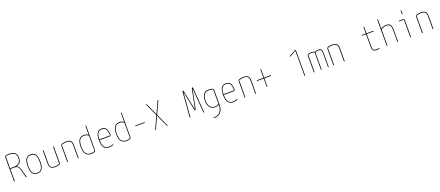

<svg xmlns="http://www.w3.org/2000/svg" viewBox="167 -2808 11666 5086"><g transform="rotate(-20 6000.0 -265.0)"><path d="M115.2 -702.1V-375Q115.2 -370.1 120.1 -370.1H195.3Q310.5 -370.1 362.8 -413.1Q415 -456.1 415 -549.8Q415 -638.7 367.7 -679.2Q320.3 -719.7 214.8 -719.7Q167 -719.7 121.1 -709Q115.2 -707 115.2 -702.1ZM94.7 -9.8V-686.5Q94.7 -702.1 104.5 -714.8Q114.3 -727.5 129.9 -731.4Q179.7 -740.2 214.8 -740.2Q328.1 -740.2 381.3 -693.8Q434.6 -647.5 434.6 -549.8Q434.6 -469.7 400.9 -423.8Q367.2 -377.9 294.9 -361.3Q293.9 -361.3 293.9 -360.4Q293.9 -359.4 294.9 -359.4Q361.3 -335 389.6 -226.6L448.2 -9.8Q450.2 0 439.9 0Q429.7 0 426.8 -9.8L371.1 -221.7Q352.5 -293 320.8 -321.3Q289.1 -349.6 230.5 -349.6H120.1Q115.2 -349.6 115.2 -344.7V-9.8Q115.2 0 105 0Q94.7 0 94.7 -9.8Z M872.1 -450.2Q834 -509.8 750 -509.8Q666 -509.8 627.9 -450.2Q589.8 -390.6 589.8 -259.8Q589.8 -128.9 627.9 -69.3Q666 -9.8 750 -9.8Q834 -9.8 872.1 -69.3Q910.2 -128.9 910.2 -259.8Q910.2 -390.6 872.1 -450.2ZM886.2 -55.2Q842.8 9.8 750 9.8Q657.2 9.8 613.8 -55.2Q570.3 -120.1 570.3 -260.3Q570.3 -400.4 613.8 -465.3Q657.2 -530.3 750 -530.3Q842.8 -530.3 886.2 -465.3Q929.7 -400.4 929.7 -260.3Q929.7 -120.1 886.2 -55.2Z M1245.1 9.8Q1165 9.8 1127.4 -25.9Q1089.8 -61.5 1089.8 -139.6V-509.8Q1089.8 -519.5 1100.1 -519.5Q1110.4 -519.5 1110.4 -509.8V-139.6Q1110.4 -69.3 1141.1 -39.6Q1171.9 -9.8 1245.1 -9.8Q1315.4 -9.8 1376 -35.2Q1379.9 -36.1 1379.9 -42V-509.8Q1379.9 -519.5 1390.1 -519.5Q1400.4 -519.5 1400.4 -509.8V-58.6Q1400.4 -20.5 1366.2 -9.8Q1305.7 9.8 1245.1 9.8Z M1594.7 -9.8V-460.9Q1594.7 -476.6 1603.5 -490.7Q1612.3 -504.9 1627 -509.8Q1680.7 -529.3 1750 -530.3Q1838.9 -530.3 1877 -493.2Q1915 -456.1 1915 -370.1V-9.8Q1915 0 1904.8 0Q1894.5 0 1894.5 -9.8V-370.1Q1894.5 -447.3 1862.3 -478.5Q1830.1 -509.8 1750 -509.8Q1679.7 -509.8 1619.1 -485.4Q1615.2 -484.4 1615.2 -477.5V-9.8Q1615.2 0 1605 0Q1594.7 0 1594.7 -9.8Z M2253.9 -509.8Q2165 -509.8 2124.5 -450.2Q2084 -390.6 2084 -259.8Q2084 -131.8 2127.9 -70.8Q2171.9 -9.8 2263.7 -9.8Q2322.3 -9.8 2369.1 -34.2Q2374 -36.1 2374 -41V-460Q2374 -465.8 2370.1 -468.8Q2321.3 -509.8 2253.9 -509.8ZM2263.7 9.8Q2063.5 9.8 2064.5 -259.8Q2064.5 -399.4 2110.4 -464.8Q2156.2 -530.3 2253.9 -530.3Q2314.5 -530.3 2369.1 -494.1Q2374 -492.2 2374 -496.1V-740.2Q2374 -750 2383.8 -750Q2393.6 -750 2393.6 -740.2V-59.6Q2393.6 -20.5 2362.3 -7.8Q2316.4 9.8 2263.7 9.8Z M2753.9 -509.8Q2675.8 -509.8 2638.7 -456.5Q2601.6 -403.3 2598.6 -286.1Q2598.6 -280.3 2604.5 -280.3H2893.6Q2898.4 -280.3 2899.4 -285.2Q2898.4 -356.4 2885.7 -403.3Q2873 -450.2 2851.1 -472.2Q2829.1 -494.1 2806.6 -502Q2784.2 -509.8 2753.9 -509.8ZM2768.6 9.8Q2578.1 9.8 2579.1 -259.8Q2579.1 -399.4 2621.1 -464.8Q2663.1 -530.3 2753.9 -530.3Q2835.9 -530.3 2875.5 -473.6Q2915 -417 2918.9 -294.9Q2919.9 -281.2 2909.2 -270.5Q2898.4 -259.8 2883.8 -259.8H2604.5Q2599.6 -259.8 2598.6 -255.9Q2599.6 -129.9 2641.1 -69.8Q2682.6 -9.8 2768.6 -9.8Q2828.1 -9.8 2887.7 -36.1Q2891.6 -38.1 2895.5 -36.1Q2899.4 -34.2 2899.4 -30.3Q2899.4 -19.5 2888.7 -13.7Q2829.1 9.8 2768.6 9.8Z M3253.9 -509.8Q3165 -509.8 3124.5 -450.2Q3084 -390.6 3084 -259.8Q3084 -131.8 3127.9 -70.8Q3171.9 -9.8 3263.7 -9.8Q3322.3 -9.8 3369.1 -34.2Q3374 -36.1 3374 -41V-460Q3374 -465.8 3370.1 -468.8Q3321.3 -509.8 3253.9 -509.8ZM3263.7 9.8Q3063.5 9.8 3064.5 -259.8Q3064.5 -399.4 3110.4 -464.8Q3156.2 -530.3 3253.9 -530.3Q3314.5 -530.3 3369.1 -494.1Q3374 -492.2 3374 -496.1V-740.2Q3374 -750 3383.8 -750Q3393.6 -750 3393.6 -740.2V-59.6Q3393.6 -20.5 3362.3 -7.8Q3316.4 9.8 3263.7 9.8Z M3625 -280.3Q3615.2 -280.3 3615.2 -290Q3615.2 -299.8 3625 -299.8H3875Q3884.8 -299.8 3884.8 -290Q3884.8 -280.3 3875 -280.3Z M4080.1 0Q4076.2 0 4074.2 -2.9Q4072.3 -5.9 4074.2 -9.8L4236.3 -363.3Q4237.3 -368.2 4236.3 -372.1L4076.2 -719.7Q4074.2 -723.6 4076.2 -727.1Q4078.1 -730.5 4082 -730.5Q4092.8 -730.5 4097.7 -719.7L4248 -391.6H4249H4250L4400.4 -719.7Q4405.3 -729.5 4416 -730.5Q4418.9 -730.5 4420.9 -727.1Q4422.9 -723.6 4421.9 -719.7L4261.7 -372.1Q4259.8 -368.2 4261.7 -363.3L4423.8 -9.8Q4424.8 -5.9 4422.9 -2.9Q4420.9 0 4418 0Q4408.2 0 4403.3 -9.8L4250 -342.8Q4250 -343.8 4249 -343.8Q4248 -343.8 4248 -342.8L4094.7 -9.8Q4089.8 0 4080.1 0Z M5054.7 0Q5045.9 0 5045.9 -9.8L5101.6 -714.8Q5103.5 -729.5 5118.2 -730.5Q5133.8 -730.5 5136.7 -714.8L5249 -166Q5249 -165 5250 -165Q5251 -165 5251 -166L5363.3 -714.8Q5366.2 -729.5 5381.8 -730.5Q5395.5 -730.5 5398.4 -714.8L5454.1 -9.8Q5454.1 0 5445.3 0Q5434.6 0 5433.6 -9.8L5379.9 -694.3Q5379.9 -695.3 5378.9 -695.3Q5377.9 -695.3 5377.9 -694.3L5268.6 -155.3Q5265.6 -140.6 5250 -140.1Q5234.4 -139.6 5231.4 -155.3L5122.1 -694.3Q5122.1 -695.3 5121.1 -695.3Q5120.1 -695.3 5120.1 -694.3L5066.4 -9.8Q5065.4 0 5054.7 0Z M5764.6 -509.8Q5594.7 -509.8 5594.7 -280.3Q5594.7 -171.9 5642.6 -110.8Q5690.4 -49.8 5775.4 -49.8Q5836.9 -49.8 5880.9 -82Q5884.8 -85 5884.8 -89.8V-488.3Q5884.8 -492.2 5879.9 -494.1Q5825.2 -509.8 5764.6 -509.8ZM5775.4 -30.3Q5681.6 -30.3 5628.4 -96.2Q5575.2 -162.1 5575.2 -280.3Q5575.2 -530.3 5764.6 -530.3Q5816.4 -530.3 5871.1 -516.6Q5885.7 -512.7 5895.5 -500.5Q5905.3 -488.3 5905.3 -471.7V-49.8Q5905.3 84 5839.4 155.3Q5773.4 226.6 5650.4 230.5Q5640.6 230.5 5640.1 220.2Q5639.6 210 5649.4 210Q5765.6 208 5825.2 141.6Q5884.8 75.2 5884.8 -49.8V-55.7Q5884.8 -59.6 5880.9 -57.6Q5835 -30.3 5775.4 -30.3Z M6253.9 -509.8Q6175.8 -509.8 6138.7 -456.5Q6101.6 -403.3 6098.6 -286.1Q6098.6 -280.3 6104.5 -280.3H6393.6Q6398.4 -280.3 6399.4 -285.2Q6398.4 -356.4 6385.7 -403.3Q6373 -450.2 6351.1 -472.2Q6329.1 -494.1 6306.6 -502Q6284.2 -509.8 6253.9 -509.8ZM6268.6 9.8Q6078.1 9.8 6079.1 -259.8Q6079.1 -399.4 6121.1 -464.8Q6163.1 -530.3 6253.9 -530.3Q6335.9 -530.3 6375.5 -473.6Q6415 -417 6418.9 -294.9Q6419.9 -281.2 6409.2 -270.5Q6398.4 -259.8 6383.8 -259.8H6104.5Q6099.6 -259.8 6098.6 -255.9Q6099.6 -129.9 6141.1 -69.8Q6182.6 -9.8 6268.6 -9.8Q6328.1 -9.8 6387.7 -36.1Q6391.6 -38.1 6395.5 -36.1Q6399.4 -34.2 6399.4 -30.3Q6399.4 -19.5 6388.7 -13.7Q6329.1 9.8 6268.6 9.8Z M6594.7 -9.8V-460.9Q6594.7 -476.6 6603.5 -490.7Q6612.3 -504.9 6627 -509.8Q6680.7 -529.3 6750 -530.3Q6838.9 -530.3 6877 -493.2Q6915 -456.1 6915 -370.1V-9.8Q6915 0 6904.8 0Q6894.5 0 6894.5 -9.8V-370.1Q6894.5 -447.3 6862.3 -478.5Q6830.1 -509.8 6750 -509.8Q6679.7 -509.8 6619.1 -485.4Q6615.2 -484.4 6615.2 -477.5V-9.8Q6615.2 0 6605 0Q6594.7 0 6594.7 -9.8Z M7059.6 -304.7Q7049.8 -304.7 7049.8 -314.9Q7049.8 -325.2 7059.6 -325.2H7235.4Q7240.2 -325.2 7240.2 -330.1V-554.7Q7240.2 -564.5 7250 -564.9Q7259.8 -565.4 7259.8 -554.7V-330.1Q7259.8 -325.2 7264.6 -325.2H7440.4Q7450.2 -325.2 7450.2 -314.9Q7450.2 -304.7 7440.4 -304.7H7264.6Q7259.8 -304.7 7259.8 -299.8V-75.2Q7259.8 -65.4 7250 -65.4Q7240.2 -65.4 7240.2 -75.2V-299.8Q7240.2 -304.7 7235.4 -304.7Z M8099.6 -609.4Q8096.7 -607.4 8093.3 -609.4Q8089.8 -611.3 8089.8 -615.2Q8089.8 -626 8099.6 -630.9L8271.5 -724.6Q8281.2 -729.5 8290 -730.5Q8299.8 -730.5 8299.8 -719.7V-9.8Q8299.8 0 8290 0Q8280.3 0 8280.3 -9.8V-706.1Q8280.3 -708 8279.3 -708H8277.3Z M8544.9 -9.8V-465.8Q8544.9 -502.9 8577.1 -515.6Q8612.3 -529.3 8660.2 -530.3Q8731.4 -530.3 8754.9 -507.8Q8757.8 -503.9 8762.7 -505.9Q8805.7 -530.3 8860.4 -530.3Q8917 -530.3 8940.9 -502.4Q8964.8 -474.6 8964.8 -410.2V-9.8Q8964.8 0 8955.1 0Q8945.3 0 8945.3 -9.8V-410.2Q8945.3 -466.8 8926.8 -488.3Q8908.2 -509.8 8860.4 -509.8Q8808.6 -509.8 8768.6 -487.3Q8764.6 -484.4 8764.6 -478.5V-9.8Q8764.6 0 8754.9 0Q8745.1 0 8745.1 -9.8V-484.4Q8745.1 -510.7 8660.2 -509.8Q8610.4 -509.8 8569.3 -491.2Q8565.4 -490.2 8565.4 -484.4V-10.7Q8565.4 0 8555.2 0Q8544.9 0 8544.9 -9.8Z M9094.7 -9.8V-460.9Q9094.7 -476.6 9103.5 -490.7Q9112.3 -504.9 9127 -509.8Q9180.7 -529.3 9250 -530.3Q9338.9 -530.3 9377 -493.2Q9415 -456.1 9415 -370.1V-9.8Q9415 0 9404.8 0Q9394.5 0 9394.5 -9.8V-370.1Q9394.5 -447.3 9362.3 -478.5Q9330.1 -509.8 9250 -509.8Q9179.7 -509.8 9119.1 -485.4Q9115.2 -484.4 9115.2 -477.5V-9.8Q9115.2 0 9105 0Q9094.7 0 9094.7 -9.8Z M10080.1 -480.5Q10070.3 -480.5 10070.3 -490.2Q10070.3 -500 10080.1 -500H10184.6Q10189.5 -500 10190.4 -504.9V-679.7Q10190.4 -689.5 10200.2 -689.9Q10210 -690.4 10210 -679.7V-504.9Q10210 -500 10214.8 -500H10400.4Q10410.2 -500 10410.2 -490.2Q10410.2 -480.5 10400.4 -480.5H10214.8Q10210 -480.5 10210 -474.6V-129.9Q10210 -57.6 10231.9 -33.7Q10253.9 -9.8 10320.3 -9.8Q10355.5 -9.8 10389.6 -19.5Q10393.6 -20.5 10397 -18.6Q10400.4 -16.6 10400.4 -12.7Q10400.4 -2.9 10390.6 0Q10353.5 9.8 10320.3 9.8Q10245.1 9.8 10217.8 -20Q10190.4 -49.8 10190.4 -129.9V-474.6Q10190.4 -479.5 10184.6 -480.5Z M10599.6 -9.8V-740.2Q10599.6 -750 10609.9 -750Q10620.1 -750 10620.1 -740.2V-485.4Q10620.1 -481.4 10624 -483.4Q10691.4 -530.3 10775.4 -530.3Q10855.5 -530.3 10887.7 -487.3Q10919.9 -444.3 10919.9 -339.8V-9.8Q10919.9 0 10910.2 0Q10900.4 0 10900.4 -9.8V-339.8Q10900.4 -440.4 10870.6 -475.1Q10840.8 -509.8 10775.4 -509.8Q10690.4 -509.8 10624 -458Q10620.1 -455.1 10620.1 -450.2V-9.8Q10620.1 0 10609.9 0Q10599.6 0 10599.6 -9.8Z M11134.8 -500Q11125 -500 11125 -509.8Q11125 -519.5 11134.8 -519.5H11250Q11264.6 -519.5 11274.9 -509.8Q11285.2 -500 11285.2 -485.4V-9.8Q11285.2 0 11274.9 0Q11264.6 0 11264.6 -9.8V-495.1Q11264.6 -500 11259.8 -500ZM11264.6 -660.2V-750Q11264.6 -759.8 11274.9 -759.8Q11285.2 -759.8 11285.2 -750V-660.2Q11285.2 -650.4 11274.9 -650.4Q11264.6 -650.4 11264.6 -660.2Z M11594.7 -9.8V-460.9Q11594.7 -476.6 11603.5 -490.7Q11612.3 -504.9 11627 -509.8Q11680.7 -529.3 11750 -530.3Q11838.9 -530.3 11877 -493.2Q11915 -456.1 11915 -370.1V-9.8Q11915 0 11904.8 0Q11894.5 0 11894.5 -9.8V-370.1Q11894.5 -447.3 11862.3 -478.5Q11830.1 -509.8 11750 -509.8Q11679.7 -509.8 11619.1 -485.4Q11615.2 -484.4 11615.2 -477.5V-9.8Q11615.2 0 11605 0Q11594.7 0 11594.7 -9.8Z"/></g></svg>

Font: Rounded-X Mgen+ 1mn thin
Style: Regular
Weight: 100
Designer: [Source Han Sans]
Ryoko NISHIZUKA  (kana & ideographs); Paul D. Hunt (Latin, Greek & Cyrillic); Wenlong ZHANG  (bopomofo
Version: Version 1.059.20150602